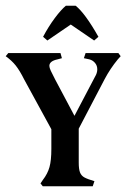

<svg xmlns="http://www.w3.org/2000/svg" viewBox="-28 -653 453 673"><path d="M395 -456 385 -445Q358 -412 339 -376L248 -202V-83Q248 -60 252.5 -48.5Q257 -37 268 -31Q279 -25 303 -18L297 0H122L114 -10L122 -22Q139 -44 145.5 -67.5Q152 -91 152 -131V-200L57 -374Q41 -406 27 -423.5Q13 -441 -8 -456L1 -467H184L189 -449L174 -445Q145 -439 145 -422Q145 -416 150 -405Q155 -394 165 -375L233 -247L305 -384Q313 -397 313 -410Q313 -423 305 -432.5Q297 -442 285 -445L266 -449L272 -467H387ZM302 -511 220 -567 138 -511 123 -524Q142 -560 164 -589.5Q186 -619 203 -633H237Q270 -607 317 -524Z"/></svg>

Font: Katibeh
Style: Regular
Weight: 400
Designer: Arabic design by Kourosh Beigpour, Latin design by Eduardo Tunni, engineering by Lasse Fister
Version: Version 1.000